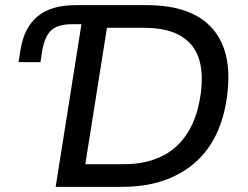

<svg xmlns="http://www.w3.org/2000/svg" viewBox="-20 -725 963 745"><path d="M196 0 296 -631H259Q205 -631 179.5 -608Q154 -585 144 -529L137 -484H52L60 -534Q74 -619 126.5 -662Q179 -705 273 -705H550Q724 -705 804 -614.5Q884 -524 861 -352Q850 -267 818 -201.5Q786 -136 734 -91.5Q682 -47 612 -23.5Q542 0 454 0ZM311 -88H462Q526 -88 577.5 -106Q629 -124 666 -158.5Q703 -193 726.5 -244Q750 -295 759 -362Q776 -491 720 -554Q664 -617 541 -617H395Z"/></svg>

Font: Nunito Sans 7pt Medium
Style: Italic
Weight: 500
Italic angle: -9°
Designer: Vernon Adams
Foundry: Vernon Adams
Version: Version 3.101;gftools[0.9.27]